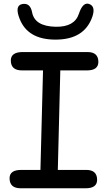

<svg xmlns="http://www.w3.org/2000/svg" viewBox="-20 -1016 586 1057"><path d="M285.2 -868.7Q389.6 -866.2 414.1 -939.5Q436 -1006.3 470.7 -994.1Q507.8 -981 488.3 -923.8Q444.3 -796.9 283.2 -797.9Q132.8 -798.8 88.4 -911.6Q59.1 -985.4 102.5 -993.7Q146.5 -1002 156.7 -948.2Q170.9 -871.6 285.2 -868.7ZM105.5 -729.5H461.4Q520.5 -729.5 521.5 -676.8Q522.5 -628.4 458.5 -628.4H312L298.3 -80.6H454.6Q513.7 -80.6 514.6 -27.8Q515.6 20.5 451.7 20.5H94.2Q32.7 20.5 32.7 -34.7Q32.7 -81.1 98.6 -80.6H202.6L216.8 -628.4H101.1Q39.6 -628.4 39.6 -683.1Q39.6 -729.5 105.5 -729.5Z"/></svg>

Font: Comic Relief
Style: Regular
Weight: 400
Designer: Jeff Davis
Foundry: Loudifier
Version: Version 1.0